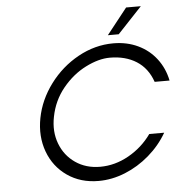

<svg xmlns="http://www.w3.org/2000/svg" viewBox="-58 -923 937 988"><g transform="rotate(-5 410.0 -428.5)"><path d="M141 -339Q159 -432 219 -512.5Q279 -593 366 -641Q453 -689 548 -689Q618 -689 675 -662Q732 -635 769.5 -586Q807 -537 820 -473H743Q718 -545 661 -581Q604 -617 524 -617Q466 -617 398.5 -583Q331 -549 279 -485.5Q227 -422 211 -339Q196 -264 220 -200.5Q244 -137 298.5 -99.5Q353 -62 426 -62Q503 -62 574 -102Q645 -142 692 -208H769Q732 -144 674.5 -94.5Q617 -45 549 -17.5Q481 10 412 10Q319 10 250.5 -37.5Q182 -85 152.5 -165Q123 -245 141 -339ZM630 -867H706L580 -733H524Z"/></g></svg>

Font: Teachers[wght] Italic
Style: Regular
Weight: 400
Designer: Alfredo Marco Pradil & Chank Diesel
Version: Version 1.000;Glyphs 3.1.2 (3151)